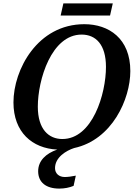

<svg xmlns="http://www.w3.org/2000/svg" viewBox="-20 -867 813 1127"><path d="M336 -776H626L642 -847H352ZM328 240C359 240 388 234 412 224L425 164C400 169 378 172 360 172C326 172 303 151 303 120C303 56 369 17 415 2C638 -46 745 -285 745 -450C745 -641 619 -725 475 -725C200 -725 59 -458 59 -266C59 -91 169 4 316 11C249 34 204 77 204 138C204 204 251 240 328 240ZM346 -51C266 -51 202 -108 202 -241C202 -399 282 -664 459 -664C542 -664 602 -606 602 -474C602 -316 523 -51 346 -51Z"/></svg>

Font: Noto Serif SemiBold
Style: Italic
Weight: 600
Italic angle: -12°
Designer: Monotype Design Team
Foundry: Monotype Imaging Inc.
Version: Version 2.014